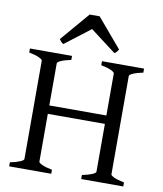

<svg xmlns="http://www.w3.org/2000/svg" viewBox="-91 -914 836 987"><g transform="rotate(10 327.0 -420.0)"><path d="M24.4 0V-21Q57.6 -27.8 76.4 -35.9Q95.2 -43.9 95.2 -50.8V-564Q95.2 -569.8 77.4 -578.6Q59.6 -587.4 24.4 -594.2V-615.2H244.1V-594.2Q210.9 -587.4 192.1 -579.1Q173.3 -570.8 173.3 -564V-344.2H471.2V-564Q471.2 -569.8 453.4 -578.6Q435.5 -587.4 400.4 -594.2V-615.2H620.1V-594.2Q586.9 -587.4 568.1 -579.1Q549.3 -570.8 549.3 -564V-50.8Q549.3 -44.9 567.1 -36.4Q585 -27.8 620.1 -21V0H400.4V-21Q433.6 -27.8 452.4 -35.9Q471.2 -43.9 471.2 -50.8V-300.3H173.3V-50.8Q173.3 -44.9 190.9 -36.4Q208.5 -27.8 244.1 -21V0ZM476.6 -689.5Q470.7 -680.2 467.3 -675.8Q463.9 -671.4 455.6 -667.5L321.8 -769L189.5 -667.5Q185.5 -669.4 182.9 -671.4Q180.2 -673.3 178 -675.8Q175.8 -678.2 173.3 -681.6Q170.9 -685.1 167.5 -689.5L296.4 -840.3H348.6L476.6 -689.5Z"/></g></svg>

Font: Gentium
Style: Regular
Weight: 400
Designer: J. Victor Gaultney
Version: Version 1.03; 2011; OFL 1.1 release